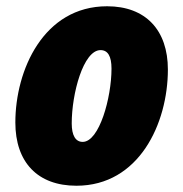

<svg xmlns="http://www.w3.org/2000/svg" viewBox="-20 -583 584 613"><path d="M224 10C424 10 516 -189 516 -361C516 -487 445 -563 322 -563C119 -563 29 -359 29 -192C29 -65 100 10 224 10ZM244 -130C221 -130 209 -151 209 -189C209 -284 246 -423 301 -423C324 -423 336 -404 336 -364C336 -271 297 -130 244 -130Z"/></svg>

Font: Noto Sans UI SemiCondensed Black
Style: Italic
Weight: 900
Width: 4
Italic angle: -372°
Designer: Monotype Design Team
Foundry: Monotype Imaging Inc.
Version: Version 1.901